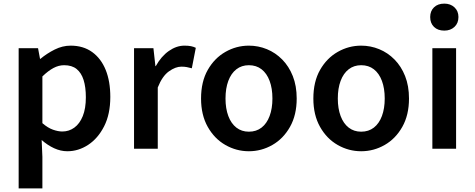

<svg xmlns="http://www.w3.org/2000/svg" viewBox="-20 -821 2620 1060"><path d="M83 219V-555H190L201 -496H203Q239 -526 282 -547.5Q325 -569 370 -569Q440 -569 489 -533.5Q538 -498 563.5 -435Q589 -372 589 -286Q589 -191 555 -124Q521 -57 467 -21.5Q413 14 352 14Q315 14 279 -2.5Q243 -19 210 -48L214 45V219ZM324 -95Q361 -95 390.5 -116.5Q420 -138 437 -180Q454 -222 454 -284Q454 -340 441.5 -379.5Q429 -419 403 -440Q377 -461 334 -461Q304 -461 275 -445.5Q246 -430 214 -399V-141Q244 -115 272.5 -105Q301 -95 324 -95Z M720 0V-555H827L838 -456H840Q870 -510 912 -539.5Q954 -569 998 -569Q1020 -569 1034.5 -566Q1049 -563 1061 -557L1039 -444Q1024 -448 1011.5 -450.5Q999 -453 981 -453Q949 -453 912.5 -427Q876 -401 851 -338V0Z M1354 14Q1285 14 1224.5 -20.5Q1164 -55 1127 -120.5Q1090 -186 1090 -277Q1090 -370 1127 -435Q1164 -500 1224.5 -534.5Q1285 -569 1354 -569Q1406 -569 1453.5 -549.5Q1501 -530 1538 -492.5Q1575 -455 1596.5 -401Q1618 -347 1618 -277Q1618 -186 1581 -120.5Q1544 -55 1483.5 -20.5Q1423 14 1354 14ZM1354 -94Q1395 -94 1424 -116.5Q1453 -139 1468.5 -180.5Q1484 -222 1484 -277Q1484 -333 1468.5 -374.5Q1453 -416 1424 -438.5Q1395 -461 1354 -461Q1314 -461 1285 -438.5Q1256 -416 1240.5 -374.5Q1225 -333 1225 -277Q1225 -222 1240.5 -180.5Q1256 -139 1285 -116.5Q1314 -94 1354 -94Z M1974 14Q1905 14 1844.5 -20.5Q1784 -55 1747 -120.5Q1710 -186 1710 -277Q1710 -370 1747 -435Q1784 -500 1844.5 -534.5Q1905 -569 1974 -569Q2026 -569 2073.5 -549.5Q2121 -530 2158 -492.5Q2195 -455 2216.5 -401Q2238 -347 2238 -277Q2238 -186 2201 -120.5Q2164 -55 2103.5 -20.5Q2043 14 1974 14ZM1974 -94Q2015 -94 2044 -116.5Q2073 -139 2088.5 -180.5Q2104 -222 2104 -277Q2104 -333 2088.5 -374.5Q2073 -416 2044 -438.5Q2015 -461 1974 -461Q1934 -461 1905 -438.5Q1876 -416 1860.5 -374.5Q1845 -333 1845 -277Q1845 -222 1860.5 -180.5Q1876 -139 1905 -116.5Q1934 -94 1974 -94Z M2367 0V-555H2498V0ZM2433 -652Q2397 -652 2376 -672.5Q2355 -693 2355 -727Q2355 -760 2376 -780.5Q2397 -801 2433 -801Q2467 -801 2489 -780.5Q2511 -760 2511 -727Q2511 -693 2489 -672.5Q2467 -652 2433 -652Z"/></svg>

Font: Noto Sans JP Thin SemiBold
Style: Regular
Weight: 600
Version: Version 2.004-H2;hotconv 1.0.118;makeotfexe 2.5.65603